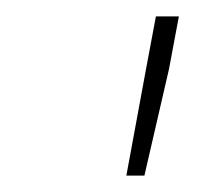

<svg xmlns="http://www.w3.org/2000/svg" viewBox="-20 -692 242 234"><path d="M134 -478 158 -608 170 -672H198L186 -608L156 -478Z"/></svg>

Font: Source Sans 3
Style: Italic
Weight: 200
Italic angle: -11°
Designer: Paul D. Hunt
Foundry: Adobe
Version: Version 3.046;hotconv 1.0.118;makeotfexe 2.5.65603